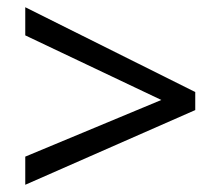

<svg xmlns="http://www.w3.org/2000/svg" viewBox="-20 -628 612 532"><path d="M50 -194 427 -351 50 -530V-608L521 -373V-323L50 -116Z"/></svg>

Font: Noto Sans PhagsPa
Style: Regular
Weight: 400
Designer: Monotype Design Team
Foundry: Monotype Imaging Inc.
Version: Version 2.004; ttfautohint (v1.8.4.7-5d5b)